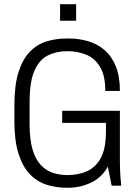

<svg xmlns="http://www.w3.org/2000/svg" viewBox="-20 -878 640 908"><path d="M297 10Q245 10 200 -4.5Q155 -19 121 -54.5Q87 -90 67.5 -151Q48 -212 48 -306V-380Q48 -474 67 -535Q86 -596 119.5 -631.5Q153 -667 198 -681.5Q243 -696 296 -696H305Q352 -696 395.5 -683.5Q439 -671 473 -642.5Q507 -614 527 -566Q547 -518 547 -448H478Q478 -521 453 -562Q428 -603 387.5 -619.5Q347 -636 299 -636Q248 -636 207.5 -616.5Q167 -597 143.5 -545Q120 -493 120 -396V-291Q120 -218 134 -171Q148 -124 173 -97.5Q198 -71 230.5 -60.5Q263 -50 300 -50Q348 -50 389.5 -67.5Q431 -85 456 -129.5Q481 -174 481 -257V-297H274V-354H547V-122Q547 -82 549 -50.5Q551 -19 553 0H508L490 -90Q461 -38 410 -14Q359 10 301 10ZM264 -780V-858H340V-780Z"/></svg>

Font: Chivo Mono Medium ExtraLight
Style: Regular
Weight: 250
Monospace: yes
Version: Version 1.008